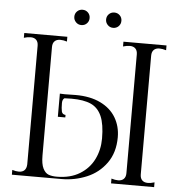

<svg xmlns="http://www.w3.org/2000/svg" viewBox="-59 -943 941 999"><g transform="rotate(5 411.5 -443.5)"><path d="M572 -242Q572 -162 532.5 -107Q493 -52 430.5 -26Q368 0 299 0H40V-25Q59 -19 74 -19Q113 -19 115 -60V-680Q115 -700 104.5 -710.5Q94 -721 75 -721Q59 -721 40 -715V-740H265V-715Q246 -721 230 -721Q211 -721 200.5 -710.5Q190 -700 190 -680V-500V-114Q190 -69 201.5 -46Q213 -23 230.5 -16.5Q248 -10 273 -10Q344 -10 393 -40Q442 -70 466.5 -119.5Q491 -169 491 -228Q491 -303 472.5 -345Q454 -387 416.5 -404Q379 -421 315 -421Q290 -421 278 -420Q267 -413 267 -394Q267 -366 270.5 -350.5Q274 -335 291 -334V-321H252V-442Q261 -441 278 -441L335 -442Q411 -442 464.5 -416Q518 -390 545 -344.5Q572 -299 572 -242ZM748 -721Q729 -721 718.5 -710.5Q708 -700 708 -680V-60Q708 -40 718.5 -29.5Q729 -19 748 -19Q764 -19 783 -25V0H558V-25Q578 -19 593 -19Q612 -19 622.5 -29.5Q633 -40 633 -60V-680Q633 -700 622.5 -710.5Q612 -721 593 -721Q578 -721 558 -715V-740H783V-715Q763 -721 748 -721ZM292 -847Q292 -864 303.5 -875.5Q315 -887 332 -887Q349 -887 360.5 -875.5Q372 -864 372 -847Q372 -830 360.5 -818.5Q349 -807 332 -807Q315 -807 303.5 -819Q292 -831 292 -847ZM458 -847Q458 -864 469.5 -875.5Q481 -887 498 -887Q515 -887 526.5 -875.5Q538 -864 538 -847Q538 -830 526.5 -818.5Q515 -807 498 -807Q481 -807 469.5 -819Q458 -831 458 -847Z"/></g></svg>

Font: Viaoda Libre
Style: Regular
Weight: 400
Designer: Gydient
Version: Version 2.000